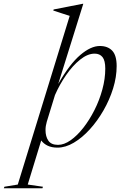

<svg xmlns="http://www.w3.org/2000/svg" viewBox="-159 -762 638 1004"><path d="M65.5 214.5 63 222.5H-139L-136 214.5L-66 203L205.5 -679Q192 -683.5 166.5 -691.5Q141 -699.5 119.5 -707L121.5 -712.5L272 -742H276.5L145.5 -323Q205.5 -427.5 260.8 -474.5Q316 -521.5 363 -521.5Q404.5 -521.5 427.8 -497Q451 -472.5 451 -416.5Q451 -359.5 432.5 -299.8Q414 -240 382.2 -184.8Q350.5 -129.5 310.5 -85.5Q270.5 -41.5 227 -15.8Q183.5 10 141.5 10Q111.5 10 90.2 -0.2Q69 -10.5 56.5 -27.5L-14 203ZM85.5 -125Q79 -103 79 -82Q79 -48 94 -26.2Q109 -4.5 144.5 -4.5Q176 -4.5 210.2 -28.5Q244.5 -52.5 276.8 -93.8Q309 -135 335 -186.5Q361 -238 376.2 -294Q391.5 -350 391.5 -403Q391.5 -445.5 377 -463.5Q362.5 -481.5 336 -481.5Q299 -481.5 260 -450.2Q221 -419 186.8 -369.5Q152.5 -320 128.5 -265Z"/></svg>

Font: Newsreader Display Light
Style: Italic
Weight: 300
Italic angle: -17°
Designer: Hugues Gentile
Foundry: Production Type
Version: Version 1.001